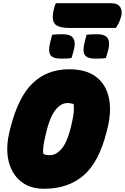

<svg xmlns="http://www.w3.org/2000/svg" viewBox="-20 -1149 774 1189"><path d="M408 -720Q515 -720 576 -672.5Q637 -625 654.5 -542Q672 -459 645 -352L641 -336Q594 -146 498 -63Q402 20 253 20Q165 20 108.5 -26Q52 -72 33 -153Q14 -234 40 -339L44 -355Q93 -549 183 -634.5Q273 -720 408 -720ZM262 -312Q252 -268 248.5 -241.5Q245 -215 249 -195Q267 -188 288 -188Q329 -188 363.5 -230Q398 -272 420 -366L423 -379Q434 -426 436.5 -453.5Q439 -481 436 -505Q427 -507 418 -509Q409 -511 398 -511Q356 -511 321.5 -465.5Q287 -420 265 -325ZM303 -934Q320 -936 337.5 -936.5Q355 -937 368 -937Q421 -937 435.5 -909Q450 -881 435 -831L423 -790Q407 -787 389 -786.5Q371 -786 357 -786Q307 -786 292 -809Q277 -832 291 -887ZM516 -934Q533 -936 550.5 -936.5Q568 -937 581 -937Q634 -937 648.5 -909Q663 -881 648 -831L636 -790Q620 -787 602 -786.5Q584 -786 570 -786Q520 -786 505 -809Q490 -832 504 -887ZM326 -1129H668Q710 -1129 725 -1104Q740 -1079 729 -1043Q721 -1016 713 -1001.5Q705 -987 697 -976H411Q344 -976 322 -998.5Q300 -1021 310 -1076Q316 -1108 326 -1129Z"/></svg>

Font: Recursive Sn Csl St XBk
Style: Italic
Weight: 1000
Italic angle: -15°
Version: Version 1.085;hotconv 1.1.0;makeotfexe 2.6.0; ttfautohint (v